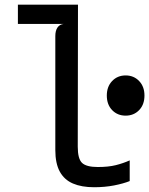

<svg xmlns="http://www.w3.org/2000/svg" viewBox="-20 -798 642 826"><path d="M520.5 -300.5Q485.5 -300.5 462.5 -324.2Q439.5 -348 439.5 -387Q439.5 -425.5 462.5 -449.5Q485.5 -473.5 520.5 -473.5Q555.5 -473.5 578.5 -449.5Q601.5 -425.5 601.5 -387Q601.5 -348 578.5 -324.2Q555.5 -300.5 520.5 -300.5ZM385 7.5Q331 7.5 293.8 -8.5Q256.5 -24.5 237.2 -59.8Q218 -95 218 -152.5V-642.5Q218 -666 227.2 -679.5Q236.5 -693 253.5 -695H57V-778H315.5L314.5 -167Q314.5 -114.5 333.2 -97Q352 -79.5 400.5 -79.5Q446.5 -79.5 478.2 -87.5Q510 -95.5 538 -108V-19Q510.5 -8 470.5 -0.2Q430.5 7.5 385 7.5Z"/></svg>

Font: Spline Sans Mono
Style: Regular
Weight: 400
Monospace: yes
Designer: Eben Sorkin, Mirko Velimirovic
Foundry: Sorkin Type
Version: Version 1.004